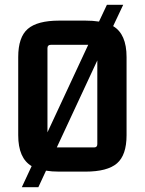

<svg xmlns="http://www.w3.org/2000/svg" viewBox="-20 -707 604 801"><path d="M56 -469Q56 -552 96 -586.5Q136 -621 227 -621H336Q368 -621 393 -617L426 -687H494L452 -598Q508 -565 508 -469V-143Q508 -60 468 -25.5Q428 9 336 9H227Q196 9 172 5L140 74H71L112 -14Q56 -47 56 -143ZM192 -520Q178 -520 178 -506V-155L348 -520ZM386 -106V-455L217 -92H373Q386 -92 386 -106Z"/></svg>

Font: Kdam Thmor Pro
Style: Regular
Weight: 400
Designer: Sovichet Tep, Longdey Hak
Foundry: Anagata Design
Version: Version 1.003; ttfautohint (v1.8.4.7-5d5b)